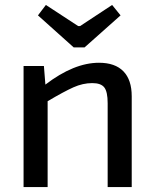

<svg xmlns="http://www.w3.org/2000/svg" viewBox="-20 -754 623 774"><path d="M277 -563 133 -692 165 -734 295 -649H303L432 -734L466 -692L321 -563ZM157 -488 163 -413Q278 -501 379 -501Q444 -501 477.5 -466.5Q511 -432 511 -366V0H414V-338Q414 -384 400.5 -401.5Q387 -419 352 -419Q314 -419 276 -402Q238 -385 172 -346V0H75V-488Z"/></svg>

Font: Exo 2.0 Medium
Style: Regular
Weight: 500
Designer: Natanael Gama
Version: Version 1.001;PS 001.001;hotconv 1.0.70;makeotf.lib2.5.58329